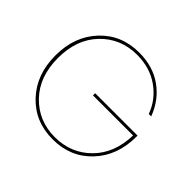

<svg xmlns="http://www.w3.org/2000/svg" viewBox="-166 -913 1124 1124"><g transform="rotate(45 396.0 -351.0)"><path d="M396 -710Q510 -710 591 -652Q672 -594 709 -495H689Q657 -583 579.5 -637.5Q502 -692 396 -692Q261 -692 171 -599Q81 -506 81 -351Q81 -196 171 -103Q261 -10 396 -10Q529 -10 619 -100Q709 -190 713 -341H381V-359H732V-351Q732 -193 637.5 -92.5Q543 8 396 8Q249 8 154.5 -92.5Q60 -193 60 -351Q60 -509 154.5 -609.5Q249 -710 396 -710Z"/></g></svg>

Font: SVN-Poppins Thin
Style: Regular
Weight: 100
Designer: Ninad Kale (Devanagari), Jonny Pinhorn (Latin)
Foundry: Indian Type Foundry
Version: Version 3.002 2017